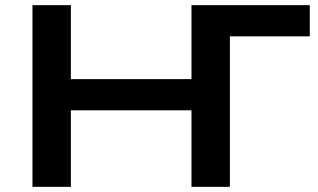

<svg xmlns="http://www.w3.org/2000/svg" viewBox="-20 -725 1234 745"><path d="M106 0V-705H255V-418H723V-705H1182V-584H872V0H723V-297H255V0Z"/></svg>

Font: Nunito Sans 10pt Expanded
Style: Bold
Weight: 700
Width: 7
Designer: Vernon Adams
Foundry: Vernon Adams
Version: Version 3.101;gftools[0.9.27]